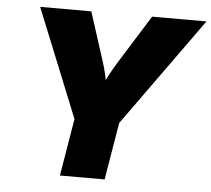

<svg xmlns="http://www.w3.org/2000/svg" viewBox="-52 -784 925 840"><g transform="rotate(5 410.5 -364.0)"><path d="M241.2 0 283.2 -251.5 90.8 -727.5H315.4L384.3 -513.2Q393.6 -484.9 400.1 -455.3Q406.7 -425.8 412.6 -390.6H383.8Q399.9 -425.8 415.5 -455.3Q431.2 -484.9 448.7 -513.2L582.5 -727.5H821.3L479.5 -251.5L437.5 0Z"/></g></svg>

Font: Inter 20pt Black
Style: Italic
Weight: 900
Italic angle: -9.3988°
Version: Version 4.001;git-66647c0bb